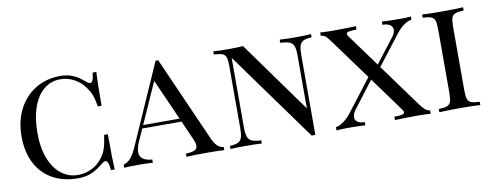

<svg xmlns="http://www.w3.org/2000/svg" viewBox="-56 -892 3010 1176"><g transform="rotate(-10 1448.5 -304.0)"><path d="M505.4 -557.1Q517.6 -547.4 524.9 -547.4Q545.4 -547.4 550.3 -607.9H573.7Q569.3 -550.3 569.3 -397.9H546.4Q536.6 -450.2 526.6 -474.9Q516.6 -499.5 496.6 -525.9Q468.3 -563 429.4 -582.5Q390.6 -602.1 347.7 -602.1Q289.1 -602.1 245.1 -565.9Q201.2 -529.8 177.2 -461.9Q153.3 -394 153.3 -301.8Q153.3 -208 179.9 -141.4Q206.5 -74.7 252.2 -40.3Q297.9 -5.9 354.5 -5.9Q398.9 -5.9 439.5 -25.4Q480 -44.9 507.3 -82Q526.9 -107.9 536.4 -137Q545.9 -166 553.7 -220.2H576.7Q576.7 -62.5 580.6 0H557.6Q552.7 -60.5 532.7 -60.5Q524.9 -60.5 512.7 -50.8Q474.6 -19 438.2 -2.4Q401.9 14.2 350.6 14.2Q261.2 14.2 194.3 -22.7Q127.4 -59.6 90.6 -129.9Q53.7 -200.2 53.7 -297.9Q53.7 -393.6 91.8 -467.3Q129.9 -541 197.5 -581.5Q265.1 -622.1 351.6 -622.1Q385.3 -622.1 412.4 -613.5Q439.5 -605 460.2 -591.3Q481 -577.6 505.4 -557.1Z M1262.2 -20V0Q1221.2 -2.9 1155.3 -2.9Q1069.3 -2.9 1026.9 0V-20Q1064.5 -21.5 1081.5 -29.3Q1098.6 -37.1 1098.6 -56.6Q1098.6 -74.7 1085 -104L1034.7 -217.8H790.5L756.8 -143.1Q740.2 -104.5 740.2 -79.1Q740.2 -26.4 817.9 -20V0Q788.1 -2.9 727.1 -2.9Q666 -2.9 640.1 0V-20Q666.5 -26.9 686 -50.5Q705.6 -74.2 722.2 -112.8L942.9 -612.8H959L1192.9 -84Q1220.2 -22 1262.2 -20ZM913.1 -492.2 799.3 -237.8H1025.9Z M1827.6 -492.2V4.9H1804.7L1404.8 -548.8V-116.2Q1404.8 -77.6 1411.6 -58.1Q1418.5 -38.6 1437.3 -30Q1456.1 -21.5 1495.6 -20V0Q1460 -2.9 1393.6 -2.9Q1334 -2.9 1300.8 0V-20Q1335.4 -21.5 1352.3 -30Q1369.1 -38.6 1375.5 -58.1Q1381.8 -77.6 1381.8 -116.2V-502Q1381.8 -539.6 1375.7 -556.6Q1369.6 -573.7 1353.3 -580.1Q1336.9 -586.4 1300.8 -587.9V-607.9Q1333.5 -605 1393.6 -605Q1448.7 -605 1485.8 -607.9L1804.7 -164.1V-492.2Q1804.7 -530.8 1798.1 -550Q1791.5 -569.3 1772.5 -577.9Q1753.4 -586.4 1713.9 -587.9V-607.9Q1749.5 -605 1815.9 -605Q1876 -605 1908.7 -607.9V-587.9Q1874 -586.4 1857.2 -577.9Q1840.3 -569.3 1834 -549.8Q1827.6 -530.3 1827.6 -492.2Z M2545.9 -21V0Q2500.5 -2.9 2464.8 -2.9Q2405.8 -2.9 2323.7 0V-21Q2356.4 -21 2371.6 -24.7Q2386.7 -28.3 2386.7 -38.1Q2386.7 -45.4 2378.9 -55.2L2223.1 -269.5L2096.7 -104Q2079.6 -81.1 2079.6 -60.5Q2079.6 -42 2094.5 -31Q2109.4 -20 2139.6 -20V0Q2083 -2.9 2026.9 -2.9Q2009.8 -2.9 1989.3 -1.5L1960 0V-20Q1981 -22 2008.1 -41.7Q2035.2 -61.5 2054.7 -86.9L2209.5 -288.1L2027.8 -537.1Q2012.7 -557.6 2004.4 -567.1Q1996.1 -576.7 1987.3 -581.3Q1978.5 -585.9 1965.8 -586.9V-607.9Q2011.2 -605 2046.9 -605Q2106 -605 2188 -607.9V-586.9Q2155.3 -586.9 2140.1 -583.3Q2125 -579.6 2125 -570.3Q2125 -563 2132.8 -553.2L2278.8 -353L2396 -504.9Q2412.6 -526.9 2412.6 -546.4Q2412.6 -564.9 2396.7 -576.4Q2380.9 -587.9 2349.6 -587.9V-607.9Q2406.7 -605 2462.9 -605Q2505.9 -605 2529.8 -607.9V-587.9Q2507.8 -585.4 2482.4 -567.6Q2457 -549.8 2434.1 -520L2291.5 -335.4L2483.9 -70.8Q2503.4 -44.4 2516.1 -34.2Q2528.8 -23.9 2545.9 -21Z M2773.4 -502V-106Q2773.4 -68.4 2779.5 -51.3Q2785.6 -34.2 2802 -27.8Q2818.4 -21.5 2854.5 -20V0Q2808.6 -2.9 2727.5 -2.9Q2641.6 -2.9 2599.6 0V-20Q2635.7 -21.5 2652.1 -27.8Q2668.5 -34.2 2674.6 -51.3Q2680.7 -68.4 2680.7 -106V-502Q2680.7 -539.6 2674.6 -556.6Q2668.5 -573.7 2652.1 -580.1Q2635.7 -586.4 2599.6 -587.9V-607.9Q2641.1 -605 2727.5 -605Q2808.6 -605 2854.5 -607.9V-587.9Q2818.4 -586.4 2802 -580.1Q2785.6 -573.7 2779.5 -556.6Q2773.4 -539.6 2773.4 -502Z"/></g></svg>

Font: Playfair Display SC
Style: Regular
Weight: 400
Designer: Claus Eggers Sørensen
Foundry: Claus Eggers Sørensen
Version: Version 1.004;PS 001.004;hotconv 1.0.70;makeotf.lib2.5.58329